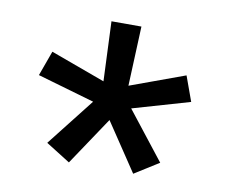

<svg xmlns="http://www.w3.org/2000/svg" viewBox="-59 -815 717 606"><g transform="rotate(10 300.0 -512.0)"><path d="M197 -281 119 -330 239 -483 56 -536 85 -616 260 -552 252 -743H348L340 -552L515 -616L544 -536L361 -483L481 -330L403 -281L300 -435Z"/></g></svg>

Font: Iosevka Aile Medium
Style: Regular
Weight: 500
Designer: Belleve Invis
Foundry: Belleve Invis
Version: Version 27.3.5; ttfautohint (v1.8.4)